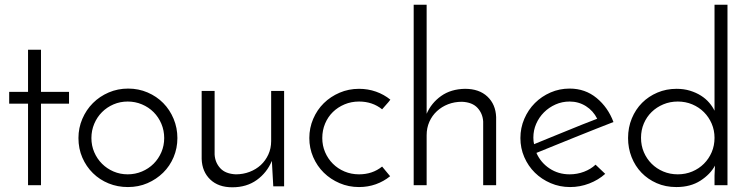

<svg xmlns="http://www.w3.org/2000/svg" viewBox="-20 -786 3177 815"><path d="M99 -575H154V-396H273V-346H154V0H99V-346H19V-396H99Z M313 -200Q313 -243 329.5 -281.5Q346 -320 374.5 -348.5Q403 -377 441.5 -393.5Q480 -410 524 -410Q568 -410 606.5 -393.5Q645 -377 673 -348.5Q701 -320 717 -281.5Q733 -243 733 -200Q733 -157 717 -119Q701 -81 672.5 -53Q644 -25 606 -8.5Q568 8 523 8Q479 8 441 -7.5Q403 -23 374.5 -51Q346 -79 329.5 -117Q313 -155 313 -200ZM368 -200Q368 -168 380 -140Q392 -112 413 -91Q434 -70 462 -58Q490 -46 522 -46Q554 -46 582.5 -58Q611 -70 632 -91Q653 -112 665 -140Q677 -168 677 -200Q677 -232 665 -260.5Q653 -289 632 -310Q611 -331 582.5 -343Q554 -355 522 -355Q490 -355 462 -343Q434 -331 413 -310Q392 -289 380 -260.5Q368 -232 368 -200Z M1186 5H1140L1134 -103Q1113 -53 1070 -22Q1027 9 966 9Q907 9 872.5 -24Q838 -57 836 -111V-400H891V-130Q893 -96 915 -72Q937 -48 981 -46Q1012 -46 1039.5 -56.5Q1067 -67 1087 -85.5Q1107 -104 1119 -130Q1131 -156 1131 -187V-400H1186Z M1602 -79 1636 -38Q1609 -16 1575.5 -4Q1542 8 1504 8Q1460 8 1421.5 -8.5Q1383 -25 1354.5 -53Q1326 -81 1309.5 -119Q1293 -157 1293 -200Q1293 -243 1309.5 -281.5Q1326 -320 1354.5 -348Q1383 -376 1421.5 -392.5Q1460 -409 1504 -409Q1542 -409 1576 -397Q1610 -385 1637 -363Q1629 -352 1620 -342.5Q1611 -333 1602 -322Q1561 -355 1504 -355Q1471 -355 1442.5 -343Q1414 -331 1393 -310.5Q1372 -290 1360 -261.5Q1348 -233 1348 -200Q1348 -168 1360 -140Q1372 -112 1393 -91Q1414 -70 1442.5 -58Q1471 -46 1504 -46Q1561 -46 1602 -79Z M1736 -766H1791V-303Q1811 -349 1852.5 -378.5Q1894 -408 1954 -409Q2014 -409 2049 -376Q2084 -343 2086 -289V0H2031V-270Q2029 -304 2007 -328Q1985 -352 1941 -354Q1909 -354 1882 -343.5Q1855 -333 1834.5 -314Q1814 -295 1802.5 -269Q1791 -243 1791 -212V0H1736Z M2549 -48Q2520 -22 2481 -7Q2442 8 2400 8Q2356 8 2317.5 -8.5Q2279 -25 2250.5 -53Q2222 -81 2205.5 -119Q2189 -157 2189 -200Q2189 -243 2205.5 -281.5Q2222 -320 2250.5 -348.5Q2279 -377 2317 -393.5Q2355 -410 2398 -410Q2464 -410 2512.5 -370Q2561 -330 2584 -268Q2550 -255 2508.5 -238.5Q2467 -222 2423.5 -204.5Q2380 -187 2337 -169.5Q2294 -152 2257 -137Q2275 -96 2312.5 -71Q2350 -46 2398 -46Q2430 -46 2459 -57Q2488 -68 2508 -87ZM2515 -282Q2498 -316 2467 -335.5Q2436 -355 2398 -355Q2366 -355 2338 -342.5Q2310 -330 2289 -309Q2268 -288 2256 -260.5Q2244 -233 2244 -202Q2244 -186 2247 -174Q2278 -187 2313 -201Q2348 -215 2383 -229.5Q2418 -244 2452 -257.5Q2486 -271 2515 -282Z M2646 -200Q2646 -245 2662 -283.5Q2678 -322 2705.5 -349.5Q2733 -377 2770.5 -393Q2808 -409 2852 -409Q2883 -409 2909 -401Q2935 -393 2955.5 -380Q2976 -367 2990.5 -350Q3005 -333 3013 -316V-766H3068V0H3013V-41Q3013 -52 3014 -62.5Q3015 -73 3015 -83Q2995 -46 2953 -19Q2911 8 2851 8Q2805 8 2767.5 -8.5Q2730 -25 2703 -53Q2676 -81 2661 -119Q2646 -157 2646 -200ZM2701 -201Q2701 -168 2713 -140Q2725 -112 2746 -91Q2767 -70 2795.5 -58Q2824 -46 2857 -46Q2890 -46 2918.5 -58Q2947 -70 2968 -91Q2989 -112 3001 -140Q3013 -168 3013 -201Q3013 -233 3001 -261Q2989 -289 2968 -310Q2947 -331 2918.5 -343Q2890 -355 2857 -355Q2824 -355 2795.5 -343Q2767 -331 2746 -310.5Q2725 -290 2713 -262Q2701 -234 2701 -201Z"/></svg>

Font: Josefin Sans
Style: Regular
Weight: 400
Designer: Santiago Orozco
Foundry: Typemade
Version: Version 1.0